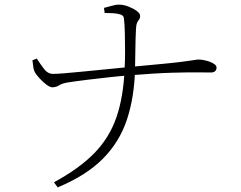

<svg xmlns="http://www.w3.org/2000/svg" viewBox="-20 -764 1040 829"><path d="M563 -464Q560 -344 528 -247.5Q496 -151 424 -78.5Q352 -6 229 45L213 23Q322 -36 387 -102.5Q452 -169 482.5 -257Q513 -345 518 -466Q520 -500 520 -542Q520 -584 519 -623Q518 -662 515 -685Q514 -697 500 -701.5Q486 -706 467.5 -707Q449 -708 432 -708L429 -730Q438 -732 459 -738Q480 -744 493 -744Q513 -744 534 -736Q555 -728 570 -717Q585 -706 585 -696Q585 -685 580.5 -679.5Q576 -674 572 -666Q568 -658 567 -637Q565 -597 564.5 -549Q564 -501 563 -464ZM120 -504 139 -511Q153 -489 170 -466.5Q187 -444 211 -445Q225 -445 256.5 -447.5Q288 -450 328 -454Q368 -458 409.5 -462Q451 -466 486 -469.5Q521 -473 541 -475Q626 -483 679.5 -488Q733 -493 763 -497Q793 -501 807 -503Q821 -505 826.5 -506Q832 -507 837 -507Q846 -507 859.5 -504.5Q873 -502 885.5 -497.5Q898 -493 906.5 -486.5Q915 -480 915 -472Q915 -462 908.5 -456.5Q902 -451 891 -451Q876 -451 835.5 -451.5Q795 -452 723.5 -450Q652 -448 542 -439Q503 -436 452 -430.5Q401 -425 352.5 -419Q304 -413 273 -408Q248 -404 236 -396Q224 -388 207 -387Q196 -387 180.5 -398.5Q165 -410 151.5 -425Q138 -440 133 -448Q126 -459 124 -473.5Q122 -488 120 -504Z"/></svg>

Font: Noto Serif HK
Style: Regular
Weight: 200
Designer: Ryoko NISHIZUKA 西塚涼子 (kana & ideographs); Frank Grießhammer (Latin, Greek & Cyrillic); Wenlong ZHANG 张文龙 (bopomofo); San
Foundry: Adobe
Version: Version 2.001;hotconv 1.1.0;makeotfexe 2.6.0